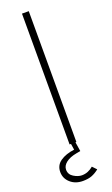

<svg xmlns="http://www.w3.org/2000/svg" viewBox="-179 -770 588 1011"><g transform="rotate(-20 115.0 -264.0)"><path d="M134 -733V0H96V-733ZM0 120Q0 82 30.5 61Q61 40 109 34L100 -25H125L137 52L115 56Q76 63 54.5 80Q33 97 33 119Q33 146 57 160.5Q81 175 102 175Q120 175 136 168.5Q152 162 166 150L188 173Q168 189 147.5 197Q127 205 97 205Q55 205 27.5 180.5Q0 156 0 120Z"/></g></svg>

Font: Kreadon
Style: Regular
Weight: 400
Designer: kohakuno
Foundry: StudioGnu
Version: Version 1.000;Glyphs 3.1.2 (3151)